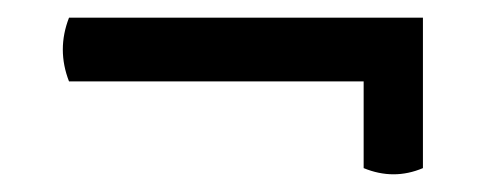

<svg xmlns="http://www.w3.org/2000/svg" viewBox="-20 -420 570 217"><path d="M58 -400H458V-230Q425 -216 391 -230V-328H58Q44 -364 58 -400Z"/></svg>

Font: Arima Koshi Bold
Style: Regular
Weight: 700
Designer: Joana Correia and Natanael Gama
Foundry: NDISCOVER
Version: Version 1.019;PS 001.019;hotconv 1.0.88;makeotf.lib2.5.64775